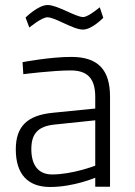

<svg xmlns="http://www.w3.org/2000/svg" viewBox="-20 -737 539 766"><path d="M360 -76C360 -76 269 -41 188 -41C133 -41 105 -78 105 -142C105 -202 130 -233 197 -240L360 -257ZM419 -351C419 -457 373 -510 264 -510C180 -510 70 -489 70 -489L73 -441C73 -441 190 -456 262 -456C326 -456 360 -427 360 -351V-304L190 -287C89 -277 43 -233 43 -141C43 -41 92 9 180 9C274 9 360 -28 360 -28V8H419V-351ZM378 -708C378 -708 332 -669 312 -669C281 -669 210 -717 170 -717C132 -717 82 -667 82 -667L97 -627C97 -627 146 -668 169 -668C201 -668 271 -619 311 -619C347 -619 392 -666 392 -666L378 -708Z"/></svg>

Font: RazerF5 Light
Style: Regular
Weight: 300
Foundry: Razer Inc.
Version: Version 2